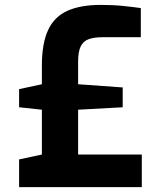

<svg xmlns="http://www.w3.org/2000/svg" viewBox="-20 -764 649 784"><path d="M58 0V-113L151 -133V-316L58 -326V-400L151 -420V-496Q151 -587 176.5 -641.5Q202 -696 255.5 -720Q309 -744 392 -744Q442 -744 485 -739.5Q528 -735 555 -731V-612H398Q364 -612 342 -604Q320 -596 309.5 -574.5Q299 -553 299 -512V-420L481 -407V-326L299 -316V-133H559V0Z"/></svg>

Font: Exo Thin
Style: Bold
Weight: 700
Version: Version 2.000